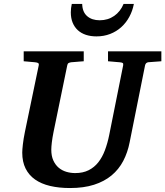

<svg xmlns="http://www.w3.org/2000/svg" viewBox="-20 -929 831 965"><path d="M725.1 -616.2Q718.3 -615.2 714.4 -611.1Q710.4 -606.9 709 -600.1L631.8 -214.8Q621.6 -162.6 599.4 -120.1Q577.1 -77.6 540.8 -47.4Q504.4 -17.1 452.6 -0.5Q400.9 16.1 332 16.1Q276.4 16.1 231.9 5.6Q187.5 -4.9 156.5 -26.6Q125.5 -48.3 108.6 -82Q91.8 -115.7 91.8 -162.1Q91.8 -176.3 95 -203.9Q98.1 -231.4 105 -265.1L174.8 -601.1Q176.3 -609.9 170.9 -612.5Q165.5 -615.2 154.8 -616.2Q146.5 -616.7 137.2 -617.7Q128.9 -618.7 118.9 -619.4Q108.9 -620.1 99.1 -621.1V-670.9H400.9V-621.1Q389.2 -620.1 378.2 -619.4Q367.2 -618.7 358.4 -617.7Q348.1 -616.7 338.9 -616.2Q330.1 -615.2 324.7 -612.1Q319.3 -608.9 317.9 -600.1L249 -265.1Q243.2 -236.3 240.5 -213.4Q237.8 -190.4 237.8 -176.8Q237.8 -145 248 -122.6Q258.3 -100.1 275.1 -85.9Q292 -71.8 313.7 -65.4Q335.4 -59.1 357.9 -59.1Q397 -59.1 425.5 -73.5Q454.1 -87.9 474.1 -113.3Q494.1 -138.7 507.3 -173.8Q520.5 -209 528.8 -250L599.1 -601.1Q600.6 -609.9 596.4 -612.5Q592.3 -615.2 580.1 -616.2Q570.8 -616.7 561.5 -617.7Q553.2 -618.7 543 -619.4Q532.7 -620.1 522.9 -621.1V-670.9H791V-621.1ZM652.8 -909.2Q646 -873.5 629.6 -843.8Q613.3 -814 589.1 -792.2Q564.9 -770.5 533.4 -758.3Q502 -746.1 464.8 -746.1Q435.5 -746.1 411.9 -753.9Q388.2 -761.7 371.3 -777.1Q354.5 -792.5 345.2 -814.9Q335.9 -837.4 335.9 -867.2Q335.9 -877.9 337.2 -888.4Q338.4 -898.9 340.8 -909.2H393.1Q394 -868.7 418 -847.9Q441.9 -827.1 481 -827.1Q522.5 -827.1 554 -849.1Q585.4 -871.1 601.1 -909.2Z"/></svg>

Font: Charis SIL Eur
Style: Bold Italic
Weight: 700
Italic angle: -11°
Foundry: SIL International
Version: Version 5.000